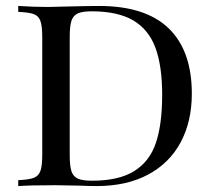

<svg xmlns="http://www.w3.org/2000/svg" viewBox="-20 -628 723 648"><path d="M627.4 -312Q627.4 -217.8 589.6 -147.5Q551.8 -77.1 479.5 -38.6Q407.2 0 305.7 0Q282.2 0 247.1 -1.5Q163.6 -2.9 165.5 -2.9Q83.5 -2.9 41.5 0V-20Q77.6 -21.5 94 -27.8Q110.4 -34.2 116.5 -51.3Q122.6 -68.4 122.6 -106V-502Q122.6 -540 116.5 -557.1Q110.4 -574.2 94.2 -580.3Q78.1 -586.4 41.5 -587.9V-607.9Q95.2 -604.5 139.2 -604.5L163.6 -605L204.6 -606Q282.7 -607.9 314.5 -607.9Q470.7 -607.9 549.1 -532.5Q627.4 -457 627.4 -312ZM215.3 -503.9V-104Q215.3 -67.9 221.2 -50Q227.1 -32.2 242.9 -25.1Q258.8 -18.1 290.5 -18.1Q381.3 -18.1 433.3 -50.8Q485.4 -83.5 506.3 -146.2Q527.3 -209 527.3 -308.1Q527.3 -405.3 504.6 -466.8Q481.9 -528.3 429.7 -559.1Q377.4 -589.8 289.6 -589.8Q258.3 -589.8 242.7 -582.8Q227.1 -575.7 221.2 -557.9Q215.3 -540 215.3 -503.9Z"/></svg>

Font: TypoPRO Playfair Display SC
Style: Regular
Weight: 400
Designer: Claus Eggers Sørensen
Foundry: Claus Eggers Sørensen
Version: Version 1.004;PS 001.004;hotconv 1.0.70;makeotf.lib2.5.58329